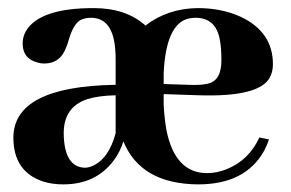

<svg xmlns="http://www.w3.org/2000/svg" viewBox="-20 -455 733 484"><path d="M472.7 -410.2Q524.4 -410.2 534.2 -354.5Q538.1 -335 538.1 -302.7Q538.1 -256.8 510.7 -246.1Q492.2 -239.3 454.1 -241.2L392.6 -243.2V-270.5Q398.4 -394.5 455.1 -408.2Q463.9 -410.2 472.7 -410.2ZM658.2 -103.5 633.8 -108.4Q607.4 -50.8 550.8 -28.3Q526.4 -18.6 502 -18.6Q420.9 -18.6 399.4 -127.9Q394.5 -156.2 392.6 -190.4V-217.8L481.4 -214.8Q633.8 -210 660.2 -259.8Q668 -274.4 668 -293Q668 -375 585.9 -413.1Q538.1 -434.6 478.5 -434.6Q402.3 -433.6 346.7 -390.6Q297.9 -434.6 215.8 -434.6Q79.1 -434.6 44.9 -376Q37.1 -361.3 37.1 -345.7Q37.1 -307.6 73.2 -297.9Q82 -294.9 91.8 -294.9Q131.8 -294.9 146.5 -335Q149.4 -340.8 153.3 -354.5Q165 -394.5 182.6 -404.3Q194.3 -410.2 209 -410.2Q264.6 -410.2 270.5 -330.1Q271.5 -318.4 271.5 -304.7V-241.2Q14.6 -237.3 13.7 -108.4Q13.7 -21.5 89.8 2.9Q112.3 9.8 139.6 9.8Q222.7 9.8 267.6 -51.8Q283.2 -73.2 291 -98.6Q335 8.8 479.5 9.8Q599.6 9.8 646.5 -76.2Q653.3 -89.8 658.2 -103.5ZM193.4 -32.2Q141.6 -34.2 140.6 -119.1Q140.6 -185.5 200.2 -205.1Q228.5 -213.9 271.5 -214.8V-119.1Q253.9 -53.7 211.9 -36.1Q202.1 -32.2 193.4 -32.2Z"/></svg>

Font: Abhaya Libre ExtraBold
Style: Regular
Weight: 800
Designer: Pushpananda Ekanayake, Sol Matas, Pathum Egodawatta
Foundry: Mooniak
Version: Version 1.050 ; ttfautohint (v1.6)